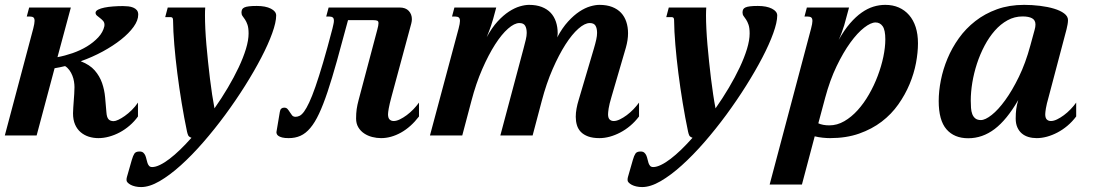

<svg xmlns="http://www.w3.org/2000/svg" viewBox="-42 -549 4453 778"><path d="M92.8 -433.6Q95.2 -443.8 96.7 -451.4Q98.1 -459 98.1 -464.4Q98.1 -474.6 93.5 -478.3Q88.9 -481.9 80.1 -481.9H66.4L76.2 -518.6H245.1L190.9 -317.4Q220.7 -322.8 252.2 -333.7Q283.7 -344.7 310.3 -360.8Q336.9 -377 356.2 -397.7Q375.5 -418.5 380.9 -442.9Q381.3 -444.8 381.3 -448.7Q381.3 -458 375.7 -464.4Q370.1 -470.7 363.3 -475.8Q356.4 -481 350.8 -485.8Q345.2 -490.7 345.2 -497.6Q345.7 -504.9 355.7 -510Q365.7 -515.1 381.3 -518.3Q397 -521.5 416.5 -522.9Q436 -524.4 456.1 -524.4Q466.8 -524.4 477.8 -523.2Q488.8 -522 497.8 -518.3Q506.8 -514.6 512.5 -507.8Q518.1 -501 518.1 -489.7Q518.1 -466.3 499.3 -440.2Q480.5 -414.1 448.5 -388.7Q416.5 -363.3 374.3 -340.3Q332 -317.4 285.2 -300.8Q321.8 -286.6 341.8 -263.7Q361.8 -240.7 371.6 -212.6Q381.3 -184.6 384 -153.8Q386.7 -123 389.2 -93.8Q390.6 -73.7 397.7 -65.9Q404.8 -58.1 418.5 -58.1Q425.8 -58.1 437.7 -63.7Q449.7 -69.3 463.6 -79.1Q477.5 -88.9 491.7 -102.8Q505.9 -116.7 517.1 -133.3V-77.1Q502.4 -56.6 483.4 -40.3Q464.4 -23.9 443.4 -12.7Q422.4 -1.5 400.1 4.6Q377.9 10.7 356.9 10.7Q336.4 10.7 317.9 4.9Q299.3 -1 284.9 -13.2Q270.5 -25.4 262.2 -44.4Q253.9 -63.5 253.9 -89.8Q253.9 -100.1 254.9 -113Q255.9 -126 256.8 -140.1Q257.8 -154.3 258.8 -168.7Q259.8 -183.1 259.8 -195.8Q259.8 -206.5 257.8 -218.8Q255.9 -231 251.2 -242.7Q246.6 -254.4 239.3 -264.6Q231.9 -274.9 221.7 -281.2Q200.2 -275.9 179.2 -272.5L106.4 0H-22.5Z M659.2 -467.3Q659.2 -474.1 656.7 -476.8Q654.3 -479.5 650.4 -479.5H627.4L637.7 -518.6H789.6Q789.1 -511.7 788.8 -503.7Q788.6 -495.6 788.6 -486.8Q788.6 -462.4 790 -431.6Q791.5 -400.9 794.4 -367.4Q797.4 -334 801 -298.8Q804.7 -263.7 808.8 -230Q813 -196.3 817.6 -165.5Q822.3 -134.8 827.1 -109.9Q856 -150.9 881.1 -193.4Q906.2 -235.8 925 -275.6Q943.8 -315.4 954.6 -350.8Q965.3 -386.2 965.3 -413.1Q965.3 -435.5 960.9 -448.5Q956.5 -461.4 950.9 -469.7Q945.3 -478 940.9 -483.9Q936.5 -489.7 936.5 -498Q936.5 -505.4 939 -510.5Q941.4 -515.6 948.2 -518.8Q955.1 -522 967.3 -523.4Q979.5 -524.9 998.5 -524.9Q1034.2 -524.9 1055.7 -513.9Q1077.1 -502.9 1077.1 -486.3Q1077.1 -459 1061 -414.3Q1044.9 -369.6 1016.8 -315.7Q988.8 -261.7 951.2 -201.9Q913.6 -142.1 870.6 -83.7Q827.6 -25.4 781.5 27.6Q735.4 80.6 690.7 120.8Q646 161.1 604.7 185.1Q563.5 209 529.8 209Q517.1 209 506.3 206.5Q495.6 204.1 487.8 200Q480 195.8 475.3 190.9Q470.7 186 470.7 181.2Q470.7 178.7 470.9 174.8Q471.2 170.9 472.2 168.5L492.2 98.6Q497.1 81.5 502.7 73.2Q508.3 64.9 523.4 64.9Q533.2 64.9 538.6 69.6Q543.9 74.2 546.9 81.3Q549.8 88.4 551.5 96.4Q553.2 104.5 555.7 111.6Q558.1 118.7 562.3 123.3Q566.4 127.9 574.7 127.9Q588.4 127.9 606.4 119.1Q624.5 110.4 645 94.7Q665.5 79.1 688 57.4Q710.4 35.6 733.9 9.3Q723.1 5.4 720.5 -0.7Q717.8 -6.8 715.8 -15.6Q704.1 -71.3 694.1 -132.1Q684.1 -192.9 676.5 -252.7Q668.9 -312.5 664.3 -367.7Q659.7 -422.9 659.2 -467.3Z M1544.4 -157.2Q1536.1 -126.5 1533.2 -109.6Q1530.3 -92.8 1530.3 -85.9Q1530.3 -71.3 1536.6 -64.9Q1543 -58.6 1553.2 -58.6Q1564.5 -58.6 1578.1 -65.2Q1591.8 -71.8 1606 -82.3Q1620.1 -92.8 1633.1 -106.2Q1646 -119.6 1655.8 -133.3V-77.1Q1623 -34.2 1582.8 -11.7Q1542.5 10.7 1502 10.7Q1484.4 10.7 1466.3 6.1Q1448.2 1.5 1433.6 -8.3Q1418.9 -18.1 1409.9 -33.2Q1400.9 -48.3 1400.9 -68.8Q1400.9 -89.8 1403.3 -106.9Q1405.8 -124 1411.1 -143.6L1486.8 -428.7Q1491.7 -446.3 1491.7 -455.1Q1491.7 -463.4 1486.3 -465.3Q1481 -467.3 1471.7 -467.3H1368.2Q1343.3 -373.5 1323.2 -302Q1303.2 -230.5 1285.4 -177.2Q1267.6 -124 1250.7 -88.1Q1233.9 -52.2 1215.3 -30.3Q1196.8 -8.3 1175.5 1.2Q1154.3 10.7 1127.9 10.7Q1111.3 10.7 1101.3 8.1Q1091.3 5.4 1086.2 1.7Q1081.1 -2 1079.6 -6.1Q1078.1 -10.3 1078.1 -13.7Q1078.1 -14.6 1078.4 -15.1Q1078.6 -15.6 1078.6 -16.6L1091.8 -95.2Q1093.3 -105 1097.9 -108.9Q1102.5 -112.8 1109.4 -112.8Q1118.7 -112.8 1123.5 -106.9Q1128.4 -101.1 1132.6 -94.2Q1136.7 -87.4 1141.6 -81.5Q1146.5 -75.7 1155.8 -75.7Q1163.6 -75.7 1172.1 -79.8Q1180.7 -84 1190.2 -96.9Q1199.7 -109.9 1210.9 -133.8Q1222.2 -157.7 1236.1 -197.5Q1250 -237.3 1267.1 -295.2Q1284.2 -353 1305.2 -433.6Q1307.6 -443.8 1309.3 -451.7Q1311 -459.5 1311 -464.8Q1311 -475.1 1306.2 -478.5Q1301.3 -481.9 1293 -481.9H1279.8L1289.6 -518.6H1577.1Q1601.6 -518.6 1614.3 -504.9Q1627 -491.2 1627 -471.2Q1627 -463.4 1624.5 -453.6Z M2436 -157.2Q2426.8 -126.5 2424.3 -109.6Q2421.9 -92.8 2421.9 -85.9Q2421.9 -71.3 2428.2 -64.9Q2434.6 -58.6 2444.8 -58.6Q2456.1 -58.6 2469.7 -65.2Q2483.4 -71.8 2497.6 -82.3Q2511.7 -92.8 2524.7 -106.2Q2537.6 -119.6 2547.4 -133.3V-77.1Q2531.2 -55.7 2511.7 -39.3Q2492.2 -22.9 2471.2 -12Q2450.2 -1 2428.7 4.9Q2407.2 10.7 2387.2 10.7Q2359.9 10.7 2341.3 3.9Q2322.8 -2.9 2311.5 -14.6Q2300.3 -26.4 2295.7 -42Q2291 -57.6 2291 -75.7Q2291 -91.8 2294.2 -109.1Q2297.4 -126.5 2302.7 -143.6L2364.7 -353Q2370.6 -373 2374 -388.4Q2377.4 -403.8 2377.4 -415.5Q2377.4 -434.1 2371.1 -444.8Q2364.7 -455.6 2347.7 -455.6Q2327.6 -455.6 2301.8 -432.9Q2275.9 -410.2 2249.3 -368.7Q2222.7 -327.1 2197.3 -269Q2171.9 -210.9 2153.3 -140.1L2116.2 0H1985.4L2079.6 -353Q2085 -373 2088.6 -388.4Q2092.3 -403.8 2092.3 -415.5Q2092.3 -434.1 2085.9 -444.8Q2079.6 -455.6 2062.5 -455.6Q2042.5 -455.6 2016.6 -432.9Q1990.7 -410.2 1964.1 -368.7Q1937.5 -327.1 1912.1 -269Q1886.7 -210.9 1868.2 -140.1L1831.1 0H1700.2L1816.4 -433.6Q1821.8 -454.1 1821.8 -463.9Q1821.8 -474.6 1816.9 -478.3Q1812 -481.9 1803.2 -481.9H1789.6L1799.3 -518.6H1968.8L1956.5 -473.1Q1954.1 -463.4 1947.5 -444.1Q1940.9 -424.8 1930.2 -398.4Q1951.2 -437 1974.4 -462.2Q1997.6 -487.3 2020.5 -502.2Q2043.5 -517.1 2064.5 -523.2Q2085.4 -529.3 2101.6 -529.3Q2131.3 -529.3 2153.3 -520.8Q2175.3 -512.2 2189.5 -497.1Q2203.6 -481.9 2210.7 -460.7Q2217.8 -439.5 2217.8 -414.1Q2217.8 -411.1 2217.3 -406.5Q2216.8 -401.9 2215.8 -397.5Q2236.3 -436 2259.8 -461.7Q2283.2 -487.3 2305.9 -502.2Q2328.6 -517.1 2349.6 -523.2Q2370.6 -529.3 2386.7 -529.3Q2416.5 -529.3 2438.5 -520.8Q2460.4 -512.2 2474.6 -497.1Q2488.8 -481.9 2495.8 -460.7Q2502.9 -439.5 2502.9 -414.1Q2502.9 -387.2 2494.1 -356Z M2689.5 -467.3Q2689.5 -474.1 2687 -476.8Q2684.6 -479.5 2680.7 -479.5H2657.7L2668 -518.6H2819.8Q2819.3 -511.7 2819.1 -503.7Q2818.8 -495.6 2818.8 -486.8Q2818.8 -462.4 2820.3 -431.6Q2821.8 -400.9 2824.7 -367.4Q2827.6 -334 2831.3 -298.8Q2835 -263.7 2839.1 -230Q2843.3 -196.3 2847.9 -165.5Q2852.5 -134.8 2857.4 -109.9Q2886.2 -150.9 2911.4 -193.4Q2936.5 -235.8 2955.3 -275.6Q2974.1 -315.4 2984.9 -350.8Q2995.6 -386.2 2995.6 -413.1Q2995.6 -435.5 2991.2 -448.5Q2986.8 -461.4 2981.2 -469.7Q2975.6 -478 2971.2 -483.9Q2966.8 -489.7 2966.8 -498Q2966.8 -505.4 2969.2 -510.5Q2971.7 -515.6 2978.5 -518.8Q2985.4 -522 2997.6 -523.4Q3009.8 -524.9 3028.8 -524.9Q3064.5 -524.9 3085.9 -513.9Q3107.4 -502.9 3107.4 -486.3Q3107.4 -459 3091.3 -414.3Q3075.2 -369.6 3047.1 -315.7Q3019 -261.7 2981.4 -201.9Q2943.8 -142.1 2900.9 -83.7Q2857.9 -25.4 2811.8 27.6Q2765.6 80.6 2720.9 120.8Q2676.3 161.1 2635 185.1Q2593.8 209 2560.1 209Q2547.4 209 2536.6 206.5Q2525.9 204.1 2518.1 200Q2510.3 195.8 2505.6 190.9Q2501 186 2501 181.2Q2501 178.7 2501.2 174.8Q2501.5 170.9 2502.4 168.5L2522.5 98.6Q2527.3 81.5 2533 73.2Q2538.6 64.9 2553.7 64.9Q2563.5 64.9 2568.8 69.6Q2574.2 74.2 2577.1 81.3Q2580.1 88.4 2581.8 96.4Q2583.5 104.5 2585.9 111.6Q2588.4 118.7 2592.5 123.3Q2596.7 127.9 2605 127.9Q2618.7 127.9 2636.7 119.1Q2654.8 110.4 2675.3 94.7Q2695.8 79.1 2718.3 57.4Q2740.7 35.6 2764.2 9.3Q2753.4 5.4 2750.7 -0.7Q2748 -6.8 2746.1 -15.6Q2734.4 -71.3 2724.4 -132.1Q2714.4 -192.9 2706.8 -252.7Q2699.2 -312.5 2694.6 -367.7Q2689.9 -422.9 2689.5 -467.3Z M3076.7 198.7 3244.6 -433.6Q3250 -454.1 3250 -463.9Q3250 -474.6 3245.1 -478.3Q3240.2 -481.9 3231.4 -481.9H3217.8L3227.5 -518.6H3398.4L3378.9 -446.8Q3375.5 -435.5 3369.4 -418.7Q3363.3 -401.9 3356.4 -387.2Q3378.9 -427.2 3402.3 -454.3Q3425.8 -481.4 3449.5 -498Q3473.1 -514.6 3497.1 -522Q3521 -529.3 3545.4 -529.3Q3575.7 -529.3 3600.1 -518.6Q3624.5 -507.8 3641.8 -487.8Q3659.2 -467.8 3668.5 -439Q3677.7 -410.2 3677.7 -373.5Q3677.7 -336.4 3669.7 -293.7Q3661.6 -251 3643.8 -208.3Q3626 -165.5 3598.1 -126Q3570.3 -86.4 3530.8 -56.2Q3491.2 -25.9 3439.2 -7.6Q3387.2 10.7 3321.3 10.7Q3308.6 10.7 3291.7 9Q3274.9 7.3 3259.3 3.4L3207.5 198.7ZM3318.4 -41Q3350.1 -41 3379.2 -57.9Q3408.2 -74.7 3433.3 -102.5Q3458.5 -130.4 3479.2 -166.5Q3500 -202.6 3514.6 -241.5Q3529.3 -280.3 3537.4 -318.8Q3545.4 -357.4 3545.4 -389.6Q3545.4 -427.2 3534.7 -442.6Q3523.9 -458 3505.9 -458Q3486.8 -458 3459.7 -437Q3432.6 -416 3403.8 -376.5Q3375 -336.9 3347.9 -280.5Q3320.8 -224.1 3301.8 -153.3L3273.9 -49.3Q3282.2 -45.4 3293.7 -43.2Q3305.2 -41 3318.4 -41Z M3932.6 -62.5Q3950.2 -62.5 3976.6 -83.3Q4002.9 -104 4031.2 -143.1Q4059.6 -182.1 4086.7 -237.8Q4113.8 -293.5 4132.8 -363.8L4150.4 -428.2Q4153.8 -439.9 4153.8 -449.7Q4153.8 -467.3 4140.1 -474.9Q4126.5 -482.4 4101.6 -482.4Q4068.8 -482.4 4040.5 -466.8Q4012.2 -451.2 3989 -424.8Q3965.8 -398.4 3947.5 -363.8Q3929.2 -329.1 3916.7 -291Q3904.3 -252.9 3897.9 -214.4Q3891.6 -175.8 3891.6 -141.1Q3891.6 -126 3892.6 -111.8Q3893.6 -97.7 3897.7 -86.7Q3901.9 -75.7 3910.2 -69.1Q3918.5 -62.5 3932.6 -62.5ZM3761.7 -139.6Q3761.7 -179.7 3770.5 -224.1Q3779.3 -268.6 3797.4 -311.8Q3815.4 -355 3843.5 -394.3Q3871.6 -433.6 3910.2 -463.6Q3948.7 -493.7 3998 -511.5Q4047.4 -529.3 4107.9 -529.3Q4140.1 -529.3 4171.9 -525.4Q4203.6 -521.5 4229 -513.9Q4254.4 -506.3 4270 -494.6Q4285.6 -482.9 4285.6 -467.8Q4285.6 -459.5 4283.9 -450.2Q4282.2 -440.9 4279.8 -430.7L4207.5 -157.2Q4198.7 -126.5 4196 -109.6Q4193.4 -92.8 4193.4 -85.9Q4193.4 -71.3 4199.7 -64.9Q4206.1 -58.6 4216.3 -58.6Q4227.5 -58.6 4241.2 -65.2Q4254.9 -71.8 4269 -82.3Q4283.2 -92.8 4296.1 -106.2Q4309.1 -119.6 4318.8 -133.3V-77.1Q4302.7 -55.7 4283.2 -39.3Q4263.7 -22.9 4242.7 -12Q4221.7 -1 4200.2 4.9Q4178.7 10.7 4158.7 10.7Q4141.1 10.7 4125.5 6.1Q4109.9 1.5 4098.4 -8.3Q4086.9 -18.1 4080.3 -33.2Q4073.7 -48.3 4073.7 -68.8Q4073.7 -89.8 4075.9 -106.9Q4078.1 -124 4084 -143.6Q4037.6 -63.5 3988.3 -26.1Q3939 11.2 3881.3 11.2Q3824.7 11.2 3793.2 -25.1Q3761.7 -61.5 3761.7 -139.6Z"/></svg>

Font: Arian AMU Serif
Style: Bold Italic
Weight: 700
Italic angle: -15°
Designer: Ruben Hakobyan (Tarumian)
Foundry: Ruben Hakobyan (Tarumian)
Version: Version 1.002